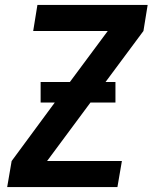

<svg xmlns="http://www.w3.org/2000/svg" viewBox="-20 -755 616 775"><path d="M9 0H454L472 -105H170L345 -341H446V-424H406L559 -630L576 -735H131L114 -630H415L262 -424H144V-341H201L27 -105Z"/></svg>

Font: Iosevka Sparkle Oblique
Style: Bold
Weight: 700
Italic angle: -9°
Designer: Belleve Invis
Foundry: Belleve Invis
Version: Version 4.5.0; ttfautohint (v1.8.3)